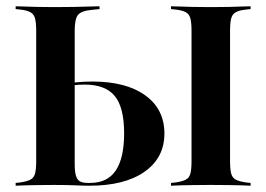

<svg xmlns="http://www.w3.org/2000/svg" viewBox="-20 -591 848 611"><path d="M146 -2.4Q121 -2.4 98.8 -2Q76.6 -1.6 59.3 -1.2Q41.9 -0.8 29.8 0V-8.9L45.2 -10.5Q66.1 -13.7 77 -19.4Q87.9 -25 91.5 -38.7Q95.2 -52.4 95.2 -78.2V-201.6H217.7V-71Q217.7 -46 221.4 -32.7Q225 -19.4 233.9 -14.1Q242.7 -8.9 259.7 -8.9H266.9Q321.8 -8.9 348.4 -48.4Q375 -87.9 375 -166.9Q375 -249.2 345.2 -285.5Q315.3 -321.8 249.2 -321.8Q232.3 -321.8 213.7 -319.8Q195.2 -317.7 179 -313.7V-321.8Q196 -326.6 221.8 -329Q247.6 -331.5 274.2 -331.5Q381.5 -331.5 442.3 -287.5Q503.2 -243.5 503.2 -166.1Q503.2 -88.7 439.9 -44.4Q376.6 0 264.5 0Q246 0 220.6 -1.2Q195.2 -2.4 157.3 -2.4ZM95.2 -201.6V-492.7Q95.2 -518.5 91.5 -532.3Q87.9 -546 77 -552Q66.1 -558.1 45.2 -560.5L29.8 -562.1V-571Q41.9 -571 59.3 -570.2Q76.6 -569.4 98.8 -569Q121 -568.5 146 -568.5H156.5H165.3Q192.7 -568.5 217.7 -569Q242.7 -569.4 262.9 -570.2Q283.1 -571 296.8 -571V-562.1L272.6 -559.7Q238.7 -556.5 228.2 -543.5Q217.7 -530.6 217.7 -492.7V-201.6ZM640.3 -2.4Q615.3 -2.4 593.1 -2Q571 -1.6 553.6 -1.2Q536.3 -0.8 524.2 0V-8.9L539.5 -10.5Q560.5 -13.7 571.4 -19.4Q582.3 -25 585.9 -38.7Q589.5 -52.4 589.5 -78.2V-492.7Q589.5 -518.5 585.9 -532.3Q582.3 -546 571.4 -552Q560.5 -558.1 539.5 -560.5L524.2 -562.1V-571Q536.3 -571 553.6 -570.2Q571 -569.4 593.1 -569Q615.3 -568.5 640.3 -568.5H651.6H661.3Q687.1 -568.5 708.9 -569Q730.6 -569.4 748.4 -570.2Q766.1 -571 777.4 -571V-562.1L762.1 -560.5Q741.1 -558.1 730.2 -552Q719.4 -546 715.7 -532.3Q712.1 -518.5 712.1 -492.7V-78.2Q712.1 -52.4 715.7 -38.7Q719.4 -25 730.2 -19.4Q741.1 -13.7 762.1 -10.5L777.4 -8.9V0Q766.1 -0.8 748.4 -1.2Q730.6 -1.6 708.9 -2Q687.1 -2.4 661.3 -2.4H651.6Z"/></svg>

Font: Playfair 144pt SemiCondensed
Style: Bold
Weight: 700
Width: 4
Designer: Claus Eggers Sørensen
Foundry: Claus Eggers Sørensen
Version: Version 2.203